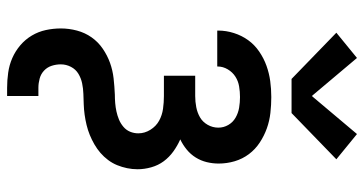

<svg xmlns="http://www.w3.org/2000/svg" viewBox="-262 -547 1024 540"><g transform="rotate(90 250.0 -277.0)"><path d="M227 215Q206 215 184.5 212Q163 209 143.5 200.5Q124 192 107.5 178Q91 164 80 145.5Q69 127 64.5 106Q60 85 60 64Q60 41 66 18.5Q72 -4 85 -22.5Q98 -41 117 -54Q136 -67 157 -74.5Q178 -82 200.5 -84.5Q223 -87 246 -88Q258 -88 270 -89Q282 -90 293.5 -92.5Q305 -95 316 -99.5Q327 -104 336.5 -112Q346 -120 350.5 -131Q355 -142 355 -154Q355 -172 345 -188Q335 -204 319.5 -212.5Q304 -221 286 -223.5Q268 -226 250 -226H193V-314H250Q266 -314 281.5 -317Q297 -320 310 -327.5Q323 -335 331 -349Q339 -363 339 -379Q339 -394 331.5 -407Q324 -420 311 -427.5Q298 -435 283 -437.5Q268 -440 253 -440Q238 -440 223 -437.5Q208 -435 195.5 -427Q183 -419 175 -405.5Q167 -392 167 -377Q167 -377 167 -376.5Q167 -376 167 -376H66Q66 -377 66 -377.5Q66 -378 66 -379Q66 -401 73 -423Q80 -445 93 -463Q106 -481 125 -494Q144 -507 165 -514.5Q186 -522 208 -525Q230 -528 253 -528Q275 -528 297.5 -525.5Q320 -523 341 -515.5Q362 -508 381 -495.5Q400 -483 413.5 -465Q427 -447 433.5 -425Q440 -403 440 -380Q440 -363 436 -346.5Q432 -330 423 -315.5Q414 -301 400.5 -290Q387 -279 372 -272Q390 -264 406 -252.5Q422 -241 433.5 -225.5Q445 -210 450.5 -190.5Q456 -171 456 -152Q456 -137 453 -122.5Q450 -108 444.5 -94.5Q439 -81 430 -69Q421 -57 410 -47.5Q399 -38 386 -30.5Q373 -23 359.5 -17.5Q346 -12 331.5 -8.5Q317 -5 302.5 -3Q288 -1 273.5 -0.5Q259 0 244 0.5Q229 1 214.5 4Q200 7 187.5 14.5Q175 22 168 35.5Q161 49 161 64Q161 77 165 89.5Q169 102 178.5 111Q188 120 201 123.5Q214 127 227 127H250V215ZM298 -585H202L72 -711L143 -769L250 -642L357 -769L428 -711Z"/></g></svg>

Font: Zed Mono Semibold
Style: Regular
Weight: 600
Monospace: yes
Designer: Belleve Invis
Foundry: Belleve Invis
Version: Version 1.0.0; ttfautohint (v1.8.4)